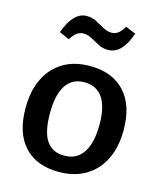

<svg xmlns="http://www.w3.org/2000/svg" viewBox="-117 -867 810 963"><g transform="rotate(15 288.0 -385.0)"><path d="M295 -543Q411 -543 475.5 -473.5Q540 -404 540 -276Q540 -187 508.5 -123Q477 -59 418.5 -24Q360 11 278 11Q163 11 99.5 -58Q36 -127 36 -256Q36 -345 67 -409Q98 -473 156 -508Q214 -543 295 -543ZM289 -457Q226 -457 193.5 -408Q161 -359 161 -262Q161 -165 192 -120Q223 -75 284 -75Q328 -75 357 -97.5Q386 -120 401 -163.5Q416 -207 416 -270Q416 -364 383.5 -410.5Q351 -457 289 -457ZM359 -644Q332 -644 309 -656Q286 -668 264.5 -680Q243 -692 220 -692Q202 -692 186.5 -680.5Q171 -669 156 -645L104 -668Q124 -724 151.5 -752.5Q179 -781 214 -781Q243 -781 266 -768.5Q289 -756 310.5 -744Q332 -732 354 -732Q373 -732 388.5 -743.5Q404 -755 418 -780L471 -758Q451 -701 423.5 -672.5Q396 -644 359 -644Z"/></g></svg>

Font: Bitter Thin SemiBold
Style: Regular
Weight: 600
Version: Version 2.002